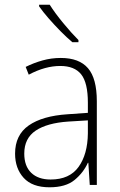

<svg xmlns="http://www.w3.org/2000/svg" viewBox="-20 -785 508 815"><path d="M238 -539Q316 -539 353.5 -495.5Q391 -452 391 -355V0H361L355 -94H353Q334 -52 296.5 -21Q259 10 190 10Q117 10 80.5 -30Q44 -70 44 -133Q44 -212 102 -252.5Q160 -293 267 -300L353 -306V-349Q353 -434 324.5 -469.5Q296 -505 236 -505Q204 -505 171 -496Q138 -487 102 -468L89 -501Q123 -518 160.5 -528.5Q198 -539 238 -539ZM270 -269Q180 -263 131.5 -230.5Q83 -198 83 -133Q83 -80 112.5 -51.5Q142 -23 195 -23Q275 -23 313.5 -76.5Q352 -130 353 -219V-274ZM191 -765Q213 -730 248 -687.5Q283 -645 313 -615V-606H287Q263 -626 236.5 -653Q210 -680 186 -707.5Q162 -735 146 -758V-765Z"/></svg>

Font: Noto Sans Gujarati UI SemiCondensed ExtraLight
Style: Regular
Weight: 200
Width: 4
Designer: Jelle Bosma - Monotype Design Team, Universal Thirst
Foundry: Monotype Imaging Inc.
Version: Version 2.106; ttfautohint (v1.8.4.7-5d5b)